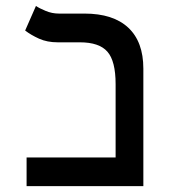

<svg xmlns="http://www.w3.org/2000/svg" viewBox="-20 -632 626 652"><path d="M70.3 0V-97.2H372.6V-346.2Q372.6 -424.8 344.7 -456.5Q316.9 -488.3 251 -488.3H175.8Q140.1 -488.3 112.5 -500.7Q85 -513.2 65.4 -528.3L102.1 -611.8Q113.3 -604 135 -595Q156.7 -585.9 179.7 -585.9H266.6Q364.3 -585.9 415.5 -538.1Q466.8 -490.2 466.8 -398.9V0Z"/></svg>

Font: Cascadia Mono PL
Style: Regular
Weight: 400
Monospace: yes
Designer: Aaron Bell
Foundry: Saja Typeworks
Version: Version 2404.023; ttfautohint (v1.8.4)